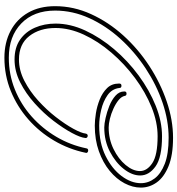

<svg xmlns="http://www.w3.org/2000/svg" viewBox="13 -789 805 871"><g transform="rotate(90 415.5 -353.5)"><path d="M242 29Q173 29 120 1Q67 -27 37.5 -78.5Q8 -130 8 -201Q8 -285 44 -364Q80 -443 141 -510.5Q202 -578 279.5 -628.5Q357 -679 441 -707.5Q525 -736 605 -736Q684 -736 734 -715.5Q784 -695 807.5 -662Q831 -629 831 -590Q831 -553 811.5 -516Q792 -479 755 -448.5Q718 -418 666 -399.5Q614 -381 550 -381Q526 -381 494 -386Q462 -391 431 -403.5Q400 -416 379.5 -437Q359 -458 359 -491V-492Q359 -502 369 -502Q379 -502 379 -493Q383 -459 411.5 -439Q440 -419 478.5 -410Q517 -401 550 -401Q629 -401 687.5 -430Q746 -459 778.5 -502.5Q811 -546 811 -590Q811 -624 789.5 -652.5Q768 -681 723 -698.5Q678 -716 605 -716Q527 -716 446 -688.5Q365 -661 290 -611.5Q215 -562 156 -497Q97 -432 62.5 -356.5Q28 -281 28 -201Q28 -104 86.5 -47.5Q145 9 242 9Q318 9 386 -18.5Q454 -46 508.5 -94.5Q563 -143 600.5 -206.5Q638 -270 653 -343Q654 -351 663 -351Q668 -351 671.5 -347.5Q675 -344 673 -339Q657 -263 618 -196.5Q579 -130 521.5 -79.5Q464 -29 393 0Q322 29 242 29ZM250 -17Q196 -17 160 -42Q124 -67 105.5 -109.5Q87 -152 87 -203Q87 -270 118.5 -338Q150 -406 203 -468.5Q256 -531 322.5 -580Q389 -629 460 -657.5Q531 -686 598 -686Q694 -686 735 -656.5Q776 -627 776 -587Q776 -550 746.5 -512.5Q717 -475 668 -449.5Q619 -424 558 -424Q542 -424 515 -430Q488 -436 460.5 -447Q433 -458 414 -475Q395 -492 395 -514V-516Q395 -525 405 -525Q414 -525 415 -517Q418 -502 434 -489Q450 -476 473 -465.5Q496 -455 519 -449.5Q542 -444 558 -444Q611 -444 656 -466Q701 -488 728.5 -521Q756 -554 756 -586Q756 -618 720 -642Q684 -666 598 -666Q534 -666 466 -638.5Q398 -611 334 -563.5Q270 -516 218.5 -456Q167 -396 137 -331Q107 -266 107 -203Q107 -131 143.5 -84Q180 -37 250 -37Q299 -37 346.5 -61.5Q394 -86 436 -124Q478 -162 511 -204.5Q544 -247 564 -283.5Q584 -320 586 -340Q588 -349 596 -349Q600 -349 603.5 -346Q607 -343 606 -338Q604 -316 583 -277Q562 -238 528 -193.5Q494 -149 449 -108.5Q404 -68 353.5 -42.5Q303 -17 250 -17Z"/></g></svg>

Font: Neonderthaw
Style: Regular
Weight: 400
Designer: Robert E. Leuschke
Foundry: Robert E. Leuschke
Version: Version 1.010; ttfautohint (v1.8.3)